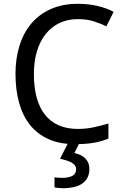

<svg xmlns="http://www.w3.org/2000/svg" viewBox="-20 -744 643 1004"><path d="M387.2 -644Q335 -644 292.5 -624.3Q250 -604.5 220 -567.4Q189.9 -530.3 173.6 -477.1Q157.2 -423.8 157.2 -356.9Q157.2 -288.1 171.6 -234.6Q186 -181.2 214.8 -144.5Q243.7 -107.9 286.6 -88.9Q329.6 -69.8 387.2 -69.8Q430.7 -69.8 469.7 -78.4Q508.8 -86.9 546.9 -98.1V-19Q527.8 -11.7 508.8 -6.1Q489.7 -0.5 469 2.9Q448.2 6.3 424.6 8.1Q400.9 9.8 372.1 9.8Q292 9.8 233.4 -16.6Q174.8 -43 136.5 -91.3Q98.1 -139.6 79.6 -207.5Q61 -275.4 61 -357.9Q61 -439 82.3 -506.3Q103.5 -573.7 144.8 -622.1Q186 -670.4 247.1 -697.3Q308.1 -724.1 387.2 -724.1Q439.9 -724.1 487.8 -713.4Q535.6 -702.6 574.2 -682.1L536.1 -606Q505.4 -621.6 469.2 -632.8Q433.1 -644 387.2 -644ZM447.3 140.1Q447.3 187.5 412.8 213.9Q378.4 240.2 305.2 240.2Q294.4 240.2 283.4 238.8Q272.5 237.3 265.1 235.8V183.1Q272.5 184.6 284.4 185.3Q296.4 186 304.2 186Q338.9 186 358.4 175.5Q377.9 165 377.9 141.1Q377.9 129.4 371.6 120.8Q365.2 112.3 354 106Q342.8 99.6 327.4 95Q312 90.3 293.9 85.9L337.9 0H397L369.1 56.2Q385.7 60.1 399.9 66.4Q414.1 72.8 424.6 82.8Q435.1 92.8 441.2 106.9Q447.3 121.1 447.3 140.1Z"/></svg>

Font: WenQuanYi Micro Hei
Style: Regular
Weight: 400
Foundry: Ascender Corporation
Version: Version 0.2.0-beta